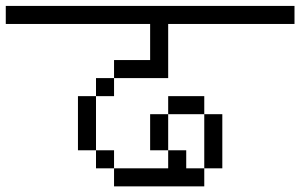

<svg xmlns="http://www.w3.org/2000/svg" viewBox="-20 -708 1040 665"><path d="M1000 -625H562.5V-437.5H375V-500H500V-625H0V-687.5H1000ZM250 -375H312.5V-187.5H250ZM312.5 -187.5H375V-125H312.5ZM312.5 -437.5H375V-375H312.5ZM375 -125H562.5V-187.5H625V-125H687.5V-62.5H375ZM500 -312.5H562.5V-187.5H500ZM562.5 -375H687.5V-312.5H562.5ZM687.5 -312.5H750V-125H687.5Z"/></svg>

Font: 寒蝉点阵体 16px
Style: Regular
Weight: 400
Designer: Designed by Warren2060
Foundry: ChillType
Version: Version 1.000